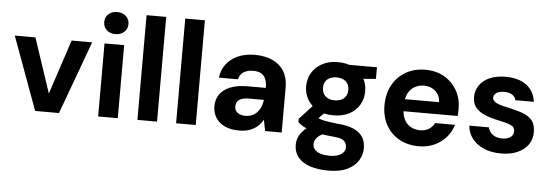

<svg xmlns="http://www.w3.org/2000/svg" viewBox="-56 -903 3776 1315"><g transform="rotate(5 1831.5 -246.0)"><path d="M200 0 16 -502H158L283 -127L407 -502H548L364 0Z M633 0V-502H768V0ZM701 -572Q664 -572 641 -593.5Q618 -615 618 -648Q618 -681 641 -702.5Q664 -724 701 -724Q738 -724 761.5 -702.5Q785 -681 785 -648Q785 -615 761.5 -593.5Q738 -572 701 -572Z M903 0V-720H1038V0Z M1169 0V-720H1304V0Z M1605 12Q1542 12 1501 -8.5Q1460 -29 1440 -63.5Q1420 -98 1420 -139Q1420 -186 1443.5 -220.5Q1467 -255 1515 -275Q1563 -295 1635 -295H1760Q1760 -332 1750 -356Q1740 -380 1719 -392Q1698 -404 1663 -404Q1625 -404 1598.5 -387.5Q1572 -371 1565 -337H1434Q1440 -391 1470.5 -430.5Q1501 -470 1551 -492Q1601 -514 1664 -514Q1735 -514 1787 -490.5Q1839 -467 1867 -421.5Q1895 -376 1895 -311V0H1781L1766 -77Q1755 -57 1740 -41Q1725 -25 1705 -13Q1685 -1 1660 5.5Q1635 12 1605 12ZM1637 -92Q1663 -92 1683.5 -101.5Q1704 -111 1719 -127.5Q1734 -144 1742.5 -165.5Q1751 -187 1754 -211V-212H1651Q1620 -212 1600.5 -204.5Q1581 -197 1572 -183Q1563 -169 1563 -151Q1563 -132 1572 -119Q1581 -106 1598 -99Q1615 -92 1637 -92Z M2236 232Q2164 232 2110.5 214.5Q2057 197 2027.5 161.5Q1998 126 1998 74Q1998 39 2016 8Q2034 -23 2068.5 -48.5Q2103 -74 2155 -92L2206 -25Q2160 -10 2139.5 12.5Q2119 35 2119 60Q2119 83 2134.5 99Q2150 115 2176.5 122.5Q2203 130 2236 130Q2267 130 2291 122Q2315 114 2328.5 98.5Q2342 83 2342 62Q2342 35 2323 18Q2304 1 2247 -3Q2196 -7 2156.5 -14.5Q2117 -22 2087.5 -32.5Q2058 -43 2037 -55.5Q2016 -68 2003 -81V-104L2110 -220L2206 -189L2081 -64L2120 -131Q2130 -124 2140.5 -118.5Q2151 -113 2167 -109Q2183 -105 2209 -101Q2235 -97 2274 -93Q2341 -88 2383 -69Q2425 -50 2445 -18Q2465 14 2465 59Q2465 104 2440.5 143.5Q2416 183 2365.5 207.5Q2315 232 2236 232ZM2237 -148Q2174 -148 2128.5 -172.5Q2083 -197 2058.5 -238.5Q2034 -280 2034 -331Q2034 -382 2058.5 -423Q2083 -464 2128.5 -489Q2174 -514 2237 -514Q2301 -514 2346.5 -489Q2392 -464 2416 -423Q2440 -382 2440 -331Q2440 -280 2416 -238.5Q2392 -197 2346.5 -172.5Q2301 -148 2237 -148ZM2237 -251Q2276 -251 2300 -271.5Q2324 -292 2324 -331Q2324 -369 2300 -389Q2276 -409 2237 -409Q2199 -409 2174.5 -389Q2150 -369 2150 -331Q2150 -292 2174 -271.5Q2198 -251 2237 -251ZM2320 -407 2298 -502H2506V-422Z M2838 12Q2762 12 2703.5 -20.5Q2645 -53 2612.5 -111.5Q2580 -170 2580 -246Q2580 -325 2612 -385Q2644 -445 2702.5 -479.5Q2761 -514 2838 -514Q2913 -514 2969 -481.5Q3025 -449 3056.5 -393Q3088 -337 3088 -266Q3088 -256 3087.5 -243.5Q3087 -231 3086 -218H2676V-301H2951Q2949 -348 2917 -376.5Q2885 -405 2839 -405Q2804 -405 2775 -389Q2746 -373 2729.5 -341.5Q2713 -310 2713 -262V-233Q2713 -192 2728.5 -161.5Q2744 -131 2772 -114.5Q2800 -98 2837 -98Q2874 -98 2898.5 -114Q2923 -130 2936 -156H3073Q3059 -108 3026 -70Q2993 -32 2945 -10Q2897 12 2838 12Z M3404 12Q3335 12 3284.5 -10Q3234 -32 3204.5 -70.5Q3175 -109 3171 -159H3305Q3310 -140 3322 -124.5Q3334 -109 3354.5 -100Q3375 -91 3402 -91Q3429 -91 3446 -98.5Q3463 -106 3471.5 -118.5Q3480 -131 3480 -145Q3480 -167 3468 -178Q3456 -189 3432.5 -196Q3409 -203 3377 -210Q3342 -217 3307.5 -227.5Q3273 -238 3245.5 -254Q3218 -270 3202 -295Q3186 -320 3186 -357Q3186 -401 3210 -437Q3234 -473 3280 -493.5Q3326 -514 3390 -514Q3481 -514 3534.5 -473Q3588 -432 3597 -360H3470Q3465 -384 3444 -397Q3423 -410 3390 -410Q3354 -410 3335.5 -397Q3317 -384 3317 -364Q3317 -350 3329 -339Q3341 -328 3364 -320.5Q3387 -313 3420 -306Q3478 -294 3521.5 -279Q3565 -264 3590 -235.5Q3615 -207 3615 -153Q3616 -105 3590 -67.5Q3564 -30 3516.5 -9Q3469 12 3404 12Z"/></g></svg>

Font: DM Sans 16pt
Style: Bold
Weight: 700
Version: Version 4.004;gftools[0.9.30]